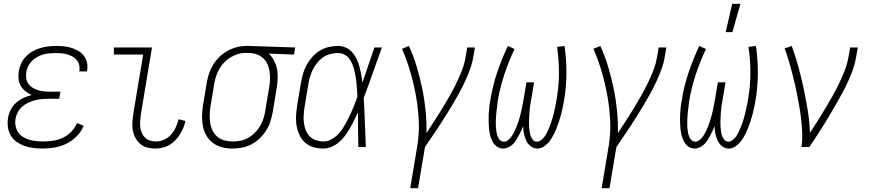

<svg xmlns="http://www.w3.org/2000/svg" viewBox="-20 -768 4540 1003"><path d="M203 8Q179 8 154.5 5Q130 2 108.5 -5.5Q87 -13 67.5 -26.5Q48 -40 36.5 -59.5Q25 -79 21.5 -103Q18 -127 22 -152Q25 -173 35.5 -194Q46 -215 64 -231Q82 -247 103 -256.5Q124 -266 146 -272Q128 -279 113 -291Q98 -303 88.5 -319.5Q79 -336 77 -356Q75 -376 78 -397Q82 -418 91 -437.5Q100 -457 115.5 -473Q131 -489 150.5 -500Q170 -511 190.5 -517Q211 -523 232 -525.5Q253 -528 273 -528Q294 -528 314 -526Q334 -524 353 -518Q372 -512 389 -502Q406 -492 418 -476.5Q430 -461 434.5 -441.5Q439 -422 435 -401L434 -395H394L395 -399Q397 -415 393.5 -429.5Q390 -444 380.5 -455Q371 -466 358 -473Q345 -480 331 -484Q317 -488 301.5 -489.5Q286 -491 270 -491Q254 -491 238 -489.5Q222 -488 206 -483.5Q190 -479 174.5 -470.5Q159 -462 147 -450Q135 -438 127.5 -422.5Q120 -407 117 -391Q115 -375 117 -359Q119 -343 128 -330.5Q137 -318 150 -310Q163 -302 178 -297Q193 -292 209.5 -290.5Q226 -289 242 -289H296L289 -252H235Q217 -252 199.5 -250.5Q182 -249 164 -244.5Q146 -240 128.5 -232Q111 -224 96.5 -211.5Q82 -199 73 -182Q64 -165 61 -147Q58 -128 61.5 -109.5Q65 -91 75 -76.5Q85 -62 100.5 -52.5Q116 -43 133 -38Q150 -33 169 -31Q188 -29 207 -29Q233 -29 258.5 -33Q284 -37 308.5 -48.5Q333 -60 352.5 -80Q372 -100 382 -125L417 -111Q405 -81 381 -56.5Q357 -32 327.5 -17.5Q298 -3 266 2.5Q234 8 203 8Z M791 8Q769 8 748.5 2.5Q728 -3 713 -16Q698 -29 688 -47Q678 -65 674 -86Q670 -107 671.5 -128.5Q673 -150 676 -172L728 -483H575V-520H774L715 -166Q713 -150 712 -134Q711 -118 713 -102.5Q715 -87 721 -73Q727 -59 738 -48.5Q749 -38 764.5 -33.5Q780 -29 796 -29Q817 -29 838 -38.5Q859 -48 874 -65.5Q889 -83 898.5 -103.5Q908 -124 913 -145L949 -136Q945 -118 937.5 -100Q930 -82 919.5 -65.5Q909 -49 895 -34.5Q881 -20 864.5 -10.5Q848 -1 829 3.5Q810 8 791 8Z M1195 8Q1167 8 1141 1.5Q1115 -5 1094 -20Q1073 -35 1059.5 -57.5Q1046 -80 1040.5 -106Q1035 -132 1035.5 -160Q1036 -188 1040 -215L1060 -335Q1064 -360 1072 -384Q1080 -408 1094 -430.5Q1108 -453 1127 -471.5Q1146 -490 1169 -502.5Q1192 -515 1217 -521.5Q1242 -528 1266 -528H1281L1522 -520L1516 -483L1384 -488Q1401 -472 1412 -450.5Q1423 -429 1427.5 -405Q1432 -381 1430.5 -355.5Q1429 -330 1425 -305L1405 -185Q1401 -160 1393 -135Q1385 -110 1371 -87.5Q1357 -65 1337.5 -46Q1318 -27 1294.5 -14.5Q1271 -2 1245.5 3Q1220 8 1195 8ZM1196 -29Q1216 -29 1237 -33Q1258 -37 1277 -48Q1296 -59 1312 -75Q1328 -91 1339 -110Q1350 -129 1356.5 -149.5Q1363 -170 1366 -191L1386 -311Q1390 -331 1390.5 -351.5Q1391 -372 1388.5 -392Q1386 -412 1378.5 -430Q1371 -448 1357.5 -461.5Q1344 -475 1325.5 -482.5Q1307 -490 1287 -491H1275Q1272 -491 1269.5 -491.5Q1267 -492 1264 -492Q1244 -492 1224 -486Q1204 -480 1185.5 -469Q1167 -458 1151.5 -442Q1136 -426 1125.5 -407.5Q1115 -389 1108.5 -369Q1102 -349 1099 -329L1079 -209Q1076 -188 1075.5 -166Q1075 -144 1078.5 -123Q1082 -102 1091.5 -84Q1101 -66 1116.5 -53Q1132 -40 1153 -34.5Q1174 -29 1196 -29Z M1670 8Q1643 8 1618 1Q1593 -6 1574.5 -22.5Q1556 -39 1545 -62Q1534 -85 1529.5 -110Q1525 -135 1526.5 -162Q1528 -189 1532 -215L1552 -335Q1556 -359 1563 -383Q1570 -407 1582 -429Q1594 -451 1611.5 -470.5Q1629 -490 1651 -503.5Q1673 -517 1697.5 -522.5Q1722 -528 1745 -528Q1768 -528 1787.5 -519Q1807 -510 1820.5 -494.5Q1834 -479 1843 -460Q1852 -441 1857.5 -420.5Q1863 -400 1867 -379Q1871 -358 1873 -336Q1889 -382 1904.5 -428Q1920 -474 1936 -520H1975Q1951 -454 1928 -388Q1905 -322 1880 -257Q1884 -193 1886 -128.5Q1888 -64 1891 0H1852Q1851 -45 1850.5 -90.5Q1850 -136 1850 -181Q1840 -160 1830 -139.5Q1820 -119 1808.5 -99Q1797 -79 1783.5 -60.5Q1770 -42 1752.5 -26.5Q1735 -11 1713 -1.5Q1691 8 1670 8ZM1671 -29Q1689 -29 1706.5 -37.5Q1724 -46 1739 -59.5Q1754 -73 1765 -89Q1776 -105 1785.5 -122Q1795 -139 1803.5 -156.5Q1812 -174 1819.5 -191.5Q1827 -209 1834 -227Q1841 -245 1847 -263Q1846 -281 1845 -298.5Q1844 -316 1842.5 -333Q1841 -350 1838 -367Q1835 -384 1831 -400.5Q1827 -417 1820.5 -433Q1814 -449 1804 -462Q1794 -475 1778.5 -483Q1763 -491 1745 -491Q1726 -491 1706 -486Q1686 -481 1669 -469.5Q1652 -458 1638 -441Q1624 -424 1615 -406Q1606 -388 1600 -368.5Q1594 -349 1591 -329L1571 -209Q1568 -189 1566.5 -168Q1565 -147 1567.5 -127Q1570 -107 1577 -88.5Q1584 -70 1597.5 -56Q1611 -42 1630.5 -35.5Q1650 -29 1671 -29Z M2123 215 2160 -6Q2171 -73 2167.5 -139.5Q2164 -206 2152.5 -269.5Q2141 -333 2123 -394.5Q2105 -456 2080 -513L2116 -528Q2140 -476 2156.5 -421Q2173 -366 2185 -309Q2197 -252 2203 -193Q2209 -134 2208 -73Q2229 -105 2249.5 -136.5Q2270 -168 2289.5 -200Q2309 -232 2327.5 -264.5Q2346 -297 2362.5 -330.5Q2379 -364 2392.5 -398.5Q2406 -433 2412 -468L2421 -520H2461L2452 -468Q2447 -437 2435.5 -406Q2424 -375 2410 -344.5Q2396 -314 2380 -284.5Q2364 -255 2346.5 -226Q2329 -197 2311.5 -168.5Q2294 -140 2275.5 -112Q2257 -84 2238 -56Q2219 -28 2200 0L2164 215Z M2609 8Q2590 8 2575.5 -2.5Q2561 -13 2553 -28.5Q2545 -44 2540.5 -61.5Q2536 -79 2534.5 -97Q2533 -115 2532.5 -134Q2532 -153 2533 -171.5Q2534 -190 2536 -209Q2538 -228 2542 -247Q2553 -318 2577 -389Q2601 -460 2633 -528L2668 -512Q2637 -447 2614.5 -378.5Q2592 -310 2580 -240Q2579 -229 2577.5 -217Q2576 -205 2574.5 -193Q2573 -181 2572 -169Q2571 -157 2570.5 -145.5Q2570 -134 2570 -122.5Q2570 -111 2571 -99Q2572 -87 2574 -76Q2576 -65 2580 -54.5Q2584 -44 2592 -36Q2600 -28 2612 -28Q2625 -28 2636 -37.5Q2647 -47 2654.5 -58.5Q2662 -70 2668 -82.5Q2674 -95 2679 -107.5Q2684 -120 2688 -132.5Q2692 -145 2695.5 -157.5Q2699 -170 2702 -183Q2705 -196 2707.5 -209Q2710 -222 2712.5 -234.5Q2715 -247 2717 -260L2730 -338H2770L2757 -260Q2755 -247 2752.5 -234Q2750 -221 2748.5 -208.5Q2747 -196 2746 -183Q2745 -170 2744.5 -157.5Q2744 -145 2743.5 -132Q2743 -119 2744 -106.5Q2745 -94 2746.5 -82Q2748 -70 2752 -58.5Q2756 -47 2764 -37.5Q2772 -28 2785 -28Q2797 -28 2808 -37Q2819 -46 2826.5 -57Q2834 -68 2839.5 -80Q2845 -92 2850 -104Q2855 -116 2859 -128Q2863 -140 2866.5 -152Q2870 -164 2873 -176.5Q2876 -189 2878.5 -201Q2881 -213 2883.5 -225.5Q2886 -238 2888 -250Q2900 -320 2900 -388.5Q2900 -457 2890 -523L2929 -528Q2939 -460 2939 -388.5Q2939 -317 2927 -245Q2924 -227 2920 -208.5Q2916 -190 2911.5 -172Q2907 -154 2901 -136Q2895 -118 2888 -100Q2881 -82 2872 -64.5Q2863 -47 2851.5 -31.5Q2840 -16 2823 -4Q2806 8 2788 8Q2768 8 2752.5 -4Q2737 -16 2729 -33.5Q2721 -51 2717 -70Q2713 -89 2713 -109Q2708 -96 2702 -83.5Q2696 -71 2689.5 -59Q2683 -47 2676 -35.5Q2669 -24 2658.5 -14Q2648 -4 2635 2Q2622 8 2609 8Z M3123 215 3160 -6Q3171 -73 3167.5 -139.5Q3164 -206 3152.5 -269.5Q3141 -333 3123 -394.5Q3105 -456 3080 -513L3116 -528Q3140 -476 3156.5 -421Q3173 -366 3185 -309Q3197 -252 3203 -193Q3209 -134 3208 -73Q3229 -105 3249.5 -136.5Q3270 -168 3289.5 -200Q3309 -232 3327.5 -264.5Q3346 -297 3362.5 -330.5Q3379 -364 3392.5 -398.5Q3406 -433 3412 -468L3421 -520H3461L3452 -468Q3447 -437 3435.5 -406Q3424 -375 3410 -344.5Q3396 -314 3380 -284.5Q3364 -255 3346.5 -226Q3329 -197 3311.5 -168.5Q3294 -140 3275.5 -112Q3257 -84 3238 -56Q3219 -28 3200 0L3164 215Z M3609 8Q3590 8 3575.5 -2.5Q3561 -13 3553 -28.5Q3545 -44 3540.5 -61.5Q3536 -79 3534.5 -97Q3533 -115 3532.5 -134Q3532 -153 3533 -171.5Q3534 -190 3536 -209Q3538 -228 3542 -247Q3553 -318 3577 -389Q3601 -460 3633 -528L3668 -512Q3637 -447 3614.5 -378.5Q3592 -310 3580 -240Q3579 -229 3577.5 -217Q3576 -205 3574.5 -193Q3573 -181 3572 -169Q3571 -157 3570.5 -145.5Q3570 -134 3570 -122.5Q3570 -111 3571 -99Q3572 -87 3574 -76Q3576 -65 3580 -54.5Q3584 -44 3592 -36Q3600 -28 3612 -28Q3625 -28 3636 -37.5Q3647 -47 3654.5 -58.5Q3662 -70 3668 -82.5Q3674 -95 3679 -107.5Q3684 -120 3688 -132.5Q3692 -145 3695.5 -157.5Q3699 -170 3702 -183Q3705 -196 3707.5 -209Q3710 -222 3712.5 -234.5Q3715 -247 3717 -260L3730 -338H3770L3757 -260Q3755 -247 3752.5 -234Q3750 -221 3748.5 -208.5Q3747 -196 3746 -183Q3745 -170 3744.5 -157.5Q3744 -145 3743.5 -132Q3743 -119 3744 -106.5Q3745 -94 3746.5 -82Q3748 -70 3752 -58.5Q3756 -47 3764 -37.5Q3772 -28 3785 -28Q3797 -28 3808 -37Q3819 -46 3826.5 -57Q3834 -68 3839.5 -80Q3845 -92 3850 -104Q3855 -116 3859 -128Q3863 -140 3866.5 -152Q3870 -164 3873 -176.5Q3876 -189 3878.5 -201Q3881 -213 3883.5 -225.5Q3886 -238 3888 -250Q3900 -320 3900 -388.5Q3900 -457 3890 -523L3929 -528Q3939 -460 3939 -388.5Q3939 -317 3927 -245Q3924 -227 3920 -208.5Q3916 -190 3911.5 -172Q3907 -154 3901 -136Q3895 -118 3888 -100Q3881 -82 3872 -64.5Q3863 -47 3851.5 -31.5Q3840 -16 3823 -4Q3806 8 3788 8Q3768 8 3752.5 -4Q3737 -16 3729 -33.5Q3721 -51 3717 -70Q3713 -89 3713 -109Q3708 -96 3702 -83.5Q3696 -71 3689.5 -59Q3683 -47 3676 -35.5Q3669 -24 3658.5 -14Q3648 -4 3635 2Q3622 8 3609 8ZM3771 -600 3805 -748H3848L3806 -600Z M4167 0Q4172 -34 4171 -67.5Q4170 -101 4166.5 -134Q4163 -167 4157.5 -199.5Q4152 -232 4146 -264.5Q4140 -297 4132.5 -328.5Q4125 -360 4117 -391.5Q4109 -423 4099.5 -454Q4090 -485 4079 -515L4116 -528Q4136 -474 4151 -418.5Q4166 -363 4178 -306.5Q4190 -250 4199.5 -192Q4209 -134 4211 -74Q4232 -106 4252 -137.5Q4272 -169 4291 -201Q4310 -233 4328.5 -265.5Q4347 -298 4363 -331.5Q4379 -365 4392.5 -399Q4406 -433 4412 -468L4421 -520H4461L4452 -468Q4447 -437 4436 -406Q4425 -375 4411.5 -345Q4398 -315 4382 -285.5Q4366 -256 4349.5 -227Q4333 -198 4316 -169.5Q4299 -141 4281.5 -112.5Q4264 -84 4245 -56Q4226 -28 4208 0Z"/></svg>

Font: Iosevka Extralight
Style: Italic
Weight: 200
Italic angle: -9°
Monospace: yes
Designer: Belleve Invis
Foundry: Belleve Invis
Version: Version 32.5.0; ttfautohint (v1.8.4)